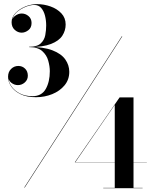

<svg xmlns="http://www.w3.org/2000/svg" viewBox="-20 -830 770 952"><path d="M100 100 584 -650H586.5L102.5 100ZM158.5 -348Q112.5 -348 81.8 -363Q51 -378 35.5 -401.2Q20 -424.5 20 -449.5Q20 -473.5 35 -488.2Q50 -503 71 -503Q90.5 -503 104.2 -489.8Q118 -476.5 118 -454.5Q118 -434.5 103 -421.2Q88 -408 69 -408Q50.5 -408 35.5 -420.2Q20.5 -432.5 20.5 -449.5H21.5Q21.5 -424 36.8 -402Q52 -380 78.8 -366.5Q105.5 -353 140.5 -353Q186.5 -353 206.8 -388.8Q227 -424.5 227 -477Q227 -501 219.2 -529Q211.5 -557 189.2 -576.8Q167 -596.5 124 -596.5V-597.5Q196 -597.5 240 -580.5Q284 -563.5 303.8 -535.2Q323.5 -507 323.5 -474Q323.5 -435 300 -406.8Q276.5 -378.5 238.8 -363.2Q201 -348 158.5 -348ZM492 103V101.5H549V-310L354 -26.5H708V-25.5H351L573 -347H642V101.5H687V103ZM124 -596.5V-598Q164 -598 182 -614.8Q200 -631.5 204.5 -656Q209 -680.5 209 -703.5Q209 -729.5 203 -752.8Q197 -776 184 -790.8Q171 -805.5 149.5 -805.5Q133.5 -805.5 114.5 -799Q95.5 -792.5 78.2 -781.2Q61 -770 50.2 -754.5Q39.5 -739 39.5 -720H38.5Q38.5 -739.5 54.5 -751.2Q70.5 -763 87.5 -763Q106.5 -763 121.5 -750.2Q136.5 -737.5 136.5 -716Q136.5 -692.5 120.5 -680.2Q104.5 -668 87.5 -668Q68.5 -668 53 -682Q37.5 -696 37.5 -720Q37.5 -745 56.5 -765.2Q75.5 -785.5 104.8 -797.5Q134 -809.5 164.5 -809.5Q198 -809.5 230.5 -798Q263 -786.5 284.2 -764Q305.5 -741.5 305.5 -708.5Q305.5 -678.5 289 -653Q272.5 -627.5 232.8 -612Q193 -596.5 124 -596.5Z"/></svg>

Font: Bodoni Moda 72pt
Style: Bold
Weight: 700
Designer: Owen Earl
Foundry: indestructible type
Version: Version 2.004